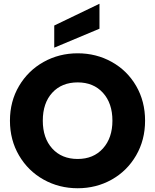

<svg xmlns="http://www.w3.org/2000/svg" viewBox="-20 -996 826 1023"><path d="M394 7Q295 7 212.5 -39Q130 -85 81.5 -167.5Q33 -250 33 -353Q33 -456 81.5 -538Q130 -620 212.5 -666Q295 -712 394 -712Q493 -712 575.5 -666Q658 -620 705.5 -538Q753 -456 753 -353Q753 -250 705 -167.5Q657 -85 575 -39Q493 7 394 7ZM394 -149Q478 -149 528.5 -205Q579 -261 579 -353Q579 -446 528.5 -501.5Q478 -557 394 -557Q309 -557 258.5 -502Q208 -447 208 -353Q208 -260 258.5 -204.5Q309 -149 394 -149ZM510 -843 269 -742V-860L510 -976Z"/></svg>

Font: MSTAGE
Style: Bold
Weight: 700
Designer: Ninad Kale (Devanagari), Jonny Pinhorn (Latin)
Foundry: Indian Type Foundry
Version: 4.004